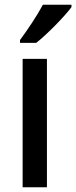

<svg xmlns="http://www.w3.org/2000/svg" viewBox="-20 -786 320 806"><path d="M280 -756V-766H160C136 -721 96 -661 64 -618V-606H132C178 -642 252 -718 280 -756ZM177 0V-539H75V0Z"/></svg>

Font: Noto Sans Devanagari SemiCondensed Medium
Style: Regular
Weight: 500
Width: 4
Designer: Jelle Bosma - Monotype Design Team
Foundry: Monotype Imaging Inc.
Version: Version 2.004